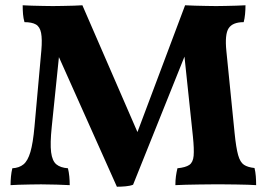

<svg xmlns="http://www.w3.org/2000/svg" viewBox="-20 -699 1011 728"><path d="M423.2 9 187 -519.2H207.2L176.2 -218Q169.6 -154.8 173.8 -121.8Q178 -88.8 193.6 -75.9Q209.2 -63 237.6 -61Q241.2 -46.8 242.8 -29.9Q244.4 -13 244.4 3Q225.8 2 194.7 1Q163.6 0 135.6 0Q117 0 94.5 0.5Q72 1 51.6 1.5Q31.2 2 20 3Q20 -13 21.6 -29.9Q23.2 -46.8 26.8 -61Q52.8 -62.4 69.1 -75.8Q85.4 -89.2 95.3 -122.8Q105.2 -156.4 110.8 -219.2L136.8 -508Q140.4 -550.8 135.8 -574.2Q131.2 -597.6 116 -606.3Q100.8 -615 72.8 -615Q68.6 -629.8 67.3 -645.4Q66 -661 66 -679Q79 -678 100.4 -677.5Q121.8 -677 143.7 -676.5Q165.6 -676 180.4 -676Q195.2 -676 217.3 -676.5Q239.4 -677 260.3 -677.5Q281.2 -678 292.4 -679L517.8 -160H486.8L681.8 -679Q697 -678 719.2 -677.5Q741.4 -677 763 -676.5Q784.6 -676 799.4 -676Q814.2 -676 834.8 -676.5Q855.4 -677 876 -677.5Q896.6 -678 910.8 -679Q910.8 -662 909.2 -645.2Q907.6 -628.4 904 -615Q862.4 -615 847.1 -592.1Q831.8 -569.2 838.4 -505L869.6 -193.8Q875.2 -138.4 882.9 -111Q890.6 -83.6 905.1 -74.1Q919.6 -64.6 945 -62Q948.6 -47.4 949.9 -31.1Q951.2 -14.8 951.2 3Q940.4 2 920 1.5Q899.6 1 874.7 0.5Q849.8 0 826.2 0Q802.6 0 786.2 0Q764 0 736.6 0.5Q709.2 1 684.1 1.5Q659 2 645 3Q645 -15.6 647.1 -30.9Q649.2 -46.2 652.8 -61Q683.6 -64 697.8 -73.7Q712 -83.4 714.2 -108.3Q716.4 -133.2 711.4 -182L675.8 -519H693.4L484.6 1.4Q473.2 6 456 7.5Q438.8 9 423.2 9Z"/></svg>

Font: Vollkorn
Style: Regular
Weight: 400
Designer: Friedrich Althausen
Foundry: Friedrich Althausen
Version: Version 4.104